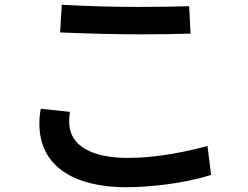

<svg xmlns="http://www.w3.org/2000/svg" viewBox="-20 -735 1040 805"><path d="M239 -715 232 -599C347 -594 466 -591 570 -591C636 -591 724 -592 779 -594L773 -709C715 -707 628 -706 558 -706C459 -706 348 -709 239 -715ZM145 -217C145 -26 308 50 509 50C605 50 758 34 865 -2L850 -123C717 -87 606 -73 515 -73C373 -73 270 -119 270 -224C270 -238 271 -252 273 -266L151 -279C147 -258 145 -237 145 -217Z"/></svg>

Font: KT Kiyosuna Sans Bold
Style: Regular
Weight: 700
Designer: [Zen Kaku Gothic] Yoshimichi Ohira
Version: Version 1.010;Glyphs 3.1.2 (3151)